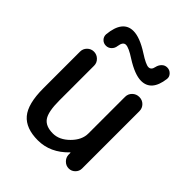

<svg xmlns="http://www.w3.org/2000/svg" viewBox="-209 -861 993 993"><g transform="rotate(45 287.0 -365.0)"><path d="M237 10Q149 10 108 -38.5Q67 -87 67 -200V-469Q67 -490 82 -505Q97 -520 118 -520Q139 -520 154.5 -505Q170 -490 170 -469V-215Q170 -132 192 -101Q214 -70 267 -70Q314 -70 355.5 -111.5Q397 -153 397 -200V-468Q397 -490 412.5 -505Q428 -520 450 -520Q472 -520 487 -505Q502 -490 502 -468V-49Q502 -29 487.5 -14.5Q473 0 453 0Q433 0 418 -14.5Q403 -29 402 -49V-64Q402 -65 401 -65Q400 -65 399 -64Q328 10 237 10ZM444 -730Q462 -730 474.5 -717Q487 -704 485 -687Q472 -585 397 -585Q351 -585 280 -630Q231 -662 210 -662Q189 -662 184 -627Q182 -609 169.5 -597Q157 -585 140 -585Q122 -585 110 -597.5Q98 -610 99 -628Q110 -740 187 -740Q234 -740 304 -695Q355 -662 374 -662Q394 -662 399 -688Q403 -706 415 -718Q427 -730 444 -730Z"/></g></svg>

Font: Rounded Mplus 1c Medium
Style: Regular
Weight: 500
Version: Version 1.059.20150529